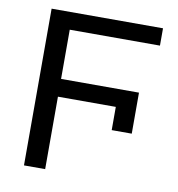

<svg xmlns="http://www.w3.org/2000/svg" viewBox="-78 -759 768 830"><g transform="rotate(10 305.5 -344.0)"><path d="M175 -612V-396H517V-216H429V-318H175V0H82V-688H571V-612Z"/></g></svg>

Font: Libra Sans
Style: Regular
Weight: 400
Foundry: Context Ltd
Version: Version 1.000; ttfautohint (v1.3)